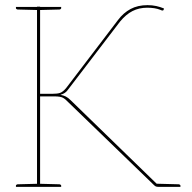

<svg xmlns="http://www.w3.org/2000/svg" viewBox="-20 -727 747 747"><path d="M124 0V-701H136V-362H183Q203 -362 213.5 -365.5Q224 -369 237 -384L439 -649Q460 -677 488 -692Q516 -707 554 -707Q572 -707 588 -703.5Q604 -700 618 -694L617 -690Q616 -686 612.5 -686Q609 -686 603 -689Q593 -693 580.5 -695Q568 -697 553 -697Q521 -697 495.5 -684Q470 -671 447 -643L246 -380Q239 -370 232 -365.5Q225 -361 215 -358Q227 -356 236 -351.5Q245 -347 255 -337L602 0H597Q590 0 586.5 -1.5Q583 -3 579 -7L248 -327Q235 -341 225 -346.5Q215 -352 192 -352H136V0ZM597 0 574 -13 598 -12ZM42 0V-5Q42 -7 44.5 -8.5Q47 -10 49 -10L126 -12L127 0ZM133 0 134 -12 211 -10Q213 -10 215.5 -8.5Q218 -7 218 -5V0ZM127 -700 126 -688 49 -690Q47 -690 44.5 -691.5Q42 -693 42 -695V-700ZM218 -700V-695Q218 -693 215.5 -691.5Q213 -690 211 -690L134 -688L133 -700ZM597 0 598 -12 675 -10Q677 -10 679.5 -8.5Q682 -7 682 -5V0Z"/></svg>

Font: Aleo Thin
Style: Regular
Weight: 250
Designer: Alessio Laiso
Foundry: Alessio Laiso
Version: Version 2.001;gftools[0.9.29]